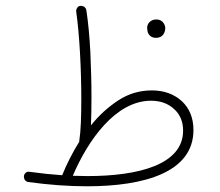

<svg xmlns="http://www.w3.org/2000/svg" viewBox="-20 -632 759 662"><path d="M62.5 -24.9V-22C62.5 -14.6 67.4 -5.9 77.6 -4.4C148.9 5.4 216.3 10.3 279.8 10.3C478 10.3 647 -38.1 647 -183.6C647 -225.6 633.3 -258.8 606.4 -283.7C579.1 -308.1 544.9 -320.3 503.4 -320.3C461.9 -320.3 423.3 -309.1 388.2 -286.1C353 -263.2 321.3 -234.4 293.5 -199.7C294.9 -229 295.4 -262.7 295.4 -298.3C295.4 -347.2 293.9 -398.9 291.5 -453.1C288.6 -507.3 284.2 -554.7 277.8 -596.2C276.4 -606.4 267.6 -611.8 259.8 -611.8H257.3C249 -611.3 242.7 -603 242.7 -594.7V-592.3C254.4 -511.2 260.3 -390.1 260.3 -290.5C260.3 -231.9 258.8 -181.2 253.4 -146.5V-143.6C230 -106 210 -66.4 194.3 -27.8C157.7 -30.3 120.6 -34.2 82 -39.6C80.6 -40 79.6 -40 78.6 -40C70.8 -40 64 -34.2 62.5 -24.9ZM487.3 -536.1C487.3 -530.8 488.8 -525.9 489.3 -521.5C492.7 -511.2 501.5 -501.5 517.6 -501.5C542.5 -501.5 549.8 -521 549.8 -535.2C549.8 -541 547.9 -546.4 544.4 -551.8C540 -559.1 531.7 -564.9 518.6 -564.9C499 -564.9 487.3 -550.3 487.3 -536.1ZM500.5 -284.7C532.7 -284.7 559.1 -275.4 580.1 -256.3C601.1 -237.3 611.3 -212.4 611.3 -181.6C611.3 -64.5 458 -24.9 281.2 -24.9C265.1 -24.9 248 -25.4 231 -25.9C282.7 -147.5 378.4 -284.7 500.5 -284.7Z"/></svg>

Font: Mikhak ExtraLight
Style: Regular
Weight: 200
Designer: Amin Abedi
Version: Version 3.2